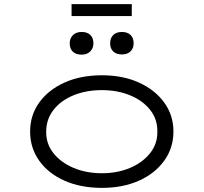

<svg xmlns="http://www.w3.org/2000/svg" viewBox="-20 -901 987 931"><path d="M474 10Q371 10 292.5 -25Q214 -60 170 -122Q126 -184 126 -263Q126 -342 170 -403.5Q214 -465 292.5 -500.5Q371 -536 474 -536Q576 -536 654 -500.5Q732 -465 776.5 -403.5Q821 -342 821 -263Q821 -184 776.5 -122Q732 -60 654 -25Q576 10 474 10ZM474 -61Q550 -61 611 -87Q672 -113 708 -158.5Q744 -204 743 -263Q744 -322 708.5 -367.5Q673 -413 611.5 -438.5Q550 -464 474 -464Q397 -464 335.5 -438.5Q274 -413 239 -367.5Q204 -322 204 -263Q203 -204 239 -158.5Q275 -113 336.5 -87Q398 -61 474 -61ZM571 -637Q544 -637 529 -651.5Q514 -666 514 -691Q514 -716 529 -731Q544 -746 571 -746Q598 -746 613 -731.5Q628 -717 628 -691Q628 -667 613 -652Q598 -637 571 -637ZM376 -636Q348 -636 333 -650.5Q318 -665 318 -691Q318 -715 333.5 -730.5Q349 -746 376 -746Q403 -746 418 -731.5Q433 -717 433 -691Q433 -667 417.5 -651.5Q402 -636 376 -636ZM327 -823V-881H619V-823Z"/></svg>

Font: Lexend Zetta Light
Style: Regular
Weight: 300
Designer: Bonnie Shaver-Troup, Thomas Jockin
Foundry: Lexend
Version: Version 1.007